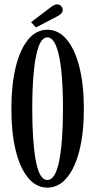

<svg xmlns="http://www.w3.org/2000/svg" viewBox="-20 -847 432 878"><path d="M196.5 11Q146 11 109 -33.2Q72 -77.5 52 -158.2Q32 -239 32 -349Q32 -459.5 52 -540.8Q72 -622 109 -666.5Q146 -711 196.5 -711Q247.5 -711 285 -666.5Q322.5 -622 343 -540.8Q363.5 -459.5 363.5 -349Q363.5 -239 343 -158.2Q322.5 -77.5 285 -33.2Q247.5 11 196.5 11ZM196.5 -24Q233.5 -24 250.8 -111.8Q268 -199.5 268 -349Q268 -449 260.5 -522.2Q253 -595.5 237 -635.8Q221 -676 196.5 -676Q172.5 -676 157.2 -635.8Q142 -595.5 134.8 -522.2Q127.5 -449 127.5 -349Q127.5 -199.5 143.8 -111.8Q160 -24 196.5 -24ZM144.5 -721.5 122 -745.5 212 -814Q219.5 -819.5 227 -823.2Q234.5 -827 241.5 -827Q256 -827 264 -813.5Q267 -808 267 -802Q267 -792.5 259 -784.2Q251 -776 238.5 -770.5Z"/></svg>

Font: Imbue 10pt Medium
Style: Regular
Weight: 500
Designer: Tyler Finck
Foundry: Etcetera Type Company
Version: Version 1.102; ttfautohint (v1.8.3)